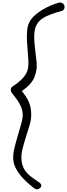

<svg xmlns="http://www.w3.org/2000/svg" viewBox="-20 -1024 530 1514"><path d="M65 -317Q65 -332 78.2 -341.2Q91.5 -350.5 111.5 -364.5Q150.5 -394 173 -423.8Q195.5 -453.5 201.5 -489Q205.5 -511.5 203.8 -545.8Q202 -580 198.5 -619Q196 -648 193.2 -690.2Q190.5 -732.5 193.2 -774.8Q196 -817 210 -845.5Q223.5 -874 249.8 -898.8Q276 -923.5 309 -943.8Q342 -964 376.5 -978.8Q411 -993.5 441.5 -1002.5Q452.5 -1006 462.5 -1003.2Q472.5 -1000.5 479.5 -993.5Q486.5 -986.5 488.5 -977Q491.5 -964.5 485.8 -953Q480 -941.5 467 -938Q424.5 -926.5 384.8 -912.2Q345 -898 314.2 -877.8Q283.5 -857.5 268.5 -828Q254 -801 251 -763.5Q248 -726 251.8 -684.5Q255.5 -643 260.5 -603.5Q265.5 -567 268.5 -535.2Q271.5 -503.5 268.5 -481Q263.5 -447 252.8 -418.8Q242 -390.5 218.8 -363.5Q195.5 -336.5 152 -306Q186.5 -264 202.8 -229.8Q219 -195.5 223.2 -164Q227.5 -132.5 225.5 -98Q224 -72 213 -35.5Q202 1 192 31.5Q174.5 86 159.2 143.5Q144 201 150.5 245.5Q156.5 289 176 318Q195.5 347 225 369.2Q254.5 391.5 289.5 415Q305.5 426 305.8 438Q306 450 296 458.5Q286 468 274.2 469Q262.5 470 247.5 459Q215 434.5 180.2 401Q145.5 367.5 119.2 328Q93 288.5 86 246Q79.5 201.5 94 142.2Q108.5 83 126 25.5Q137.5 -12.5 147.2 -47.2Q157 -82 159 -108.5Q161 -144.5 146.5 -180Q132 -215.5 102.5 -254Q95 -264.5 80 -282.2Q65 -300 65 -317Z"/></svg>

Font: Edu NSW ACT Hand Pre
Style: Regular
Weight: 400
Designer: Tina and Corey Anderson, Eben Sorkin, Mirko Velimirovic
Foundry: Sorkin Type Co.
Version: Version 2.000